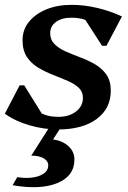

<svg xmlns="http://www.w3.org/2000/svg" viewBox="-33 -521 526 792"><path d="M207 13Q148 13 89 -4Q30 -21 -13 -52L48 -169H67L139 -53Q166 -39 208 -39Q252 -39 280.5 -61Q309 -83 309 -117Q309 -143 291 -159.5Q273 -176 245 -188Q217 -200 185 -212.5Q153 -225 124.5 -242Q96 -259 78 -286Q60 -313 60 -355Q60 -398 86 -430.5Q112 -463 157.5 -482Q203 -501 262 -501Q315 -501 369.5 -488Q424 -475 470 -453L406 -332H388L319 -439Q294 -448 261 -448Q222 -448 198 -430.5Q174 -413 174 -384Q174 -357 192 -339Q210 -321 238.5 -308.5Q267 -296 299 -284Q331 -272 359.5 -255.5Q388 -239 406 -213Q424 -187 424 -147Q424 -73 365.5 -30Q307 13 207 13ZM19 243 38 210Q94 218 130 204Q166 190 166 161Q166 143 147 132Q128 121 96 121L180 -11H228L186 54Q226 60 250 82.5Q274 105 274 137Q274 205 204 234Q134 263 19 243Z"/></svg>

Font: Platypi Medium
Style: Italic
Weight: 500
Italic angle: -13°
Designer: David Sargent
Foundry: Bolt Cutter Type
Version: Version 1.200; ttfautohint (v1.8.4.7-5d5b)